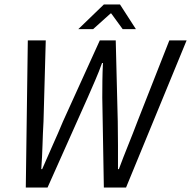

<svg xmlns="http://www.w3.org/2000/svg" viewBox="-20 -836 852 856"><path d="M104 -656H184L174 -295Q171 -242 169.5 -189Q168 -136 164 -82H168Q191 -136 215 -189Q239 -242 261 -295L425 -656H496L505 -295Q506 -243 506 -189.5Q506 -136 506 -82H510Q530 -136 551.5 -189Q573 -242 593 -295L735 -656H812L542 0H443L436 -401Q436 -437 436.5 -476.5Q437 -516 439 -555H435Q421 -516 404.5 -478Q388 -440 371 -401L192 0H95ZM443 -816H515L586 -706H527L476 -776H473L395 -706H329Z"/></svg>

Font: mr_Source Sans Pro
Style: Italic
Weight: 400
Italic angle: -11°
Designer: Paul D. Hunt
Foundry: Adobe Systems Incorporated
Version: Version 1.036;July 10, 2024;FontCreator 11.5.0.2430 64-bit